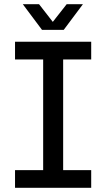

<svg xmlns="http://www.w3.org/2000/svg" viewBox="-20 -900 509 920"><path d="M52 0V-84.8H186.8V-615.2H52V-700H417V-615.2H282.6V-84.8H417V0ZM181.2 -757 89.2 -880H167L233 -795.2L299.6 -880H377.4L285.4 -757Z"/></svg>

Font: MuseoModerno Thin
Style: Regular
Weight: 100
Designer: Pablo Cosgaya, Héctor Gatti, Marcela Romero, and the Authors of The MuseoModerno Project.
Foundry: Omnibus-Type Team
Version: Version 1.003